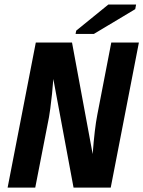

<svg xmlns="http://www.w3.org/2000/svg" viewBox="-20 -852 651 872"><path d="M314 0 222.2 -493.2 216.3 -425.8Q207.5 -345.7 202.6 -320.3L140.1 0H14.6L142.6 -658.7H307.1L400.9 -152.3Q409.7 -269 421.9 -330.6L485.4 -658.7H610.8L482.9 0ZM323.2 -697.8 326.2 -712.9 472.2 -831.5H598.1L594.2 -810.5L406.2 -697.8Z"/></svg>

Font: Cousine
Style: Bold Italic
Weight: 700
Italic angle: -12°
Monospace: yes
Designer: Steve Matteson
Foundry: Ascender Corporation
Version: Version 1.20